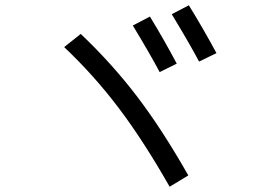

<svg xmlns="http://www.w3.org/2000/svg" viewBox="-20 -765 1040 730"><path d="M485 -668 550 -702Q605 -612 652 -523L587 -491Q551 -559 485 -668ZM633 -711 698 -745Q754 -654 803 -563L737 -531Q695 -609 633 -711ZM224 -586 287 -636Q405 -524 500.5 -399Q596 -274 696 -98L625 -55Q526 -229 432 -353.5Q338 -478 224 -586Z"/></svg>

Font: M PLUS 1p
Style: Regular
Weight: 400
Version: Version 1.062